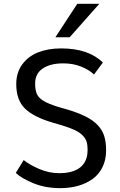

<svg xmlns="http://www.w3.org/2000/svg" viewBox="-20 -978 633 1009"><path d="M271 -782.2 386.2 -958H502L346.2 -782.2ZM293 -67.9Q322.3 -67.9 345.9 -73.2Q369.6 -78.6 387.2 -88.6Q404.8 -98.6 416.7 -113.5Q428.7 -128.4 434.6 -147.7Q440.4 -167 440.4 -190.4Q440.4 -215.8 435.1 -233.2Q429.7 -250.5 414.6 -266.1Q399.4 -281.7 373.3 -294.2Q347.2 -306.6 304.2 -319.8Q299.8 -321.3 283 -325.9Q266.1 -330.6 260.7 -332.5Q158.7 -361.8 112.1 -406.7Q65.4 -451.7 65.4 -536.1Q65.4 -596.2 96.7 -639.2Q127.9 -682.1 180.4 -702.9Q232.9 -723.6 301.3 -723.6Q445.3 -723.6 520.5 -649.4L474.1 -586.4Q449.2 -610.8 406.7 -627.9Q364.3 -645 312.5 -645Q245.1 -645 204.8 -618.2Q164.6 -591.3 164.6 -539.1Q164.6 -503.9 174.1 -483.4Q183.6 -462.9 208.7 -447.8Q233.9 -432.6 284.7 -416.5Q285.6 -416 303 -411.1Q320.3 -406.2 326.2 -404.8Q388.7 -386.2 429 -366.2Q469.2 -346.2 493.7 -320.1Q518.1 -293.9 527.8 -262.7Q537.6 -231.4 537.6 -187.5Q537.6 -138.2 518.8 -99.9Q500 -61.5 466.8 -37.6Q433.6 -13.7 390.6 -1.5Q347.7 10.7 296.9 10.7Q217.3 10.7 154.5 -15.4Q91.8 -41.5 63 -69.3L104.5 -136.7Q135.7 -111.8 186.5 -89.8Q237.3 -67.9 293 -67.9Z"/></svg>

Font: Muli
Style: Regular
Weight: 400
Designer: Vernon Adams
Foundry: newtypography
Version: Version 2; ttfautohint (v1.00rc1.6-4cba) -l 8 -r 50 -G 200 -